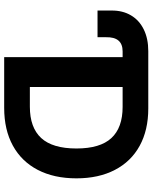

<svg xmlns="http://www.w3.org/2000/svg" viewBox="77 -824 747 942"><g transform="rotate(90 451.0 -353.5)"><path d="M231.4 -707H512.7Q618.7 -707 695.8 -664.8Q772.9 -622.6 814.2 -543Q855.5 -463.4 855.5 -354.5Q855.5 -244.6 814 -164.8Q772.5 -85 694.8 -42.5Q617.2 0 509.8 0H260.7V-581.1H232.4Q161.1 -581.1 163.1 -499V-458H32.2V-526.4Q31.7 -581.1 55.7 -621.8Q79.6 -662.6 124.8 -684.8Q169.9 -707 231.4 -707ZM503.9 -126Q606.4 -126 657.7 -181.6Q709 -237.3 709 -354.5Q709 -470.7 658 -525.9Q606.9 -581.1 504.9 -581.1H407.2V-126Z"/></g></svg>

Font: Pretendard GOV
Style: Bold
Weight: 700
Designer: Base glyphs from Inter by Rasmus Andersson; Hangeul glyphs from Noto Sans CJK(Source Han Sans) by Jang Soo-young and Kan
Foundry: Kil Hyung-jin
Version: Version 1.309